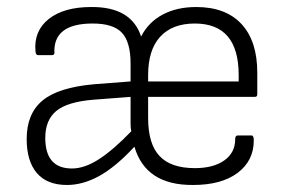

<svg xmlns="http://www.w3.org/2000/svg" viewBox="-20 -515 818 547"><path d="M171 12Q114 12 85 -22Q56 -56 56 -119Q56 -191 101 -228.5Q146 -266 248 -275L352 -283V-334Q352 -395 327.5 -421.5Q303 -448 244 -448Q131 -448 135 -364Q135 -358 128 -358H88Q82 -358 81 -369Q76 -427 119 -461Q162 -495 240 -495Q354 -496 382 -411Q403 -452 443.5 -473.5Q484 -495 539 -495Q623 -495 668 -446.5Q713 -398 713 -308V-246Q713 -239 706 -239H402V-179Q402 -105 434.5 -70.5Q467 -36 535 -36Q588 -36 619 -58Q650 -80 650 -118Q650 -129 657 -129H697Q703 -129 703 -115Q703 -57 657 -22.5Q611 12 530 12Q395 13 363 -97Q309 -39 262.5 -13.5Q216 12 171 12ZM402 -283H660V-301Q660 -448 535 -448Q471 -448 436.5 -410.5Q402 -373 402 -301ZM185 -35Q221 -35 262 -61.5Q303 -88 354 -141Q352 -150 352 -161.5Q352 -173 352 -184V-239L247 -231Q172 -225 140.5 -199Q109 -173 109 -122Q109 -35 185 -35Z"/></svg>

Font: Sofia Sans Light
Style: Regular
Weight: 300
Designer: Botio Nikoltchev, Ani Petrova
Foundry: lettersoup
Version: Version 4.100; ttfautohint (v1.8.3)